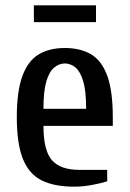

<svg xmlns="http://www.w3.org/2000/svg" viewBox="-20 -690 487 720"><path d="M258 10Q183 10 135.5 -14Q88 -38 65.5 -95Q43 -152 43 -250Q43 -348 64 -405Q85 -462 125 -486Q165 -510 223 -510Q282 -510 322 -486Q362 -462 382.5 -405Q403 -348 403 -250V-218H143Q143 -125 175 -89Q207 -53 278 -53H382V-10Q360 -3 325.5 3.5Q291 10 258 10ZM143 -282H303Q303 -349 292 -385.5Q281 -422 263 -437Q245 -452 223 -452Q202 -452 183.5 -437Q165 -422 154 -385.5Q143 -349 143 -282ZM107 -607V-670H340V-607Z"/></svg>

Font: Cuprum Medium
Style: Regular
Weight: 500
Designer: Jovanny Lemonad
Foundry: Jovanny Lemonad
Version: Version 3.000